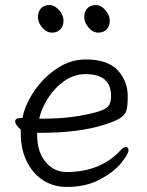

<svg xmlns="http://www.w3.org/2000/svg" viewBox="-20 -721 583 759"><path d="M313 -653Q313 -675 325 -688Q337 -701 359 -701Q379 -701 396.5 -681Q414 -661 414 -639Q414 -618 401.5 -605Q389 -592 369 -592Q347 -592 330 -612Q313 -632 313 -653ZM130 -653Q130 -675 142 -688Q154 -701 176 -701Q196 -701 213.5 -681Q231 -661 231 -639Q231 -618 218.5 -605Q206 -592 186 -592Q164 -592 147 -612Q130 -632 130 -653ZM244 -41Q375 -41 455 -125Q467 -140 478 -140Q482 -140 485 -136.5Q488 -133 488 -128Q488 -112 458.5 -76Q429 -40 374 -11Q319 18 244 18Q192 18 151 -8Q110 -34 86 -82.5Q62 -131 62 -195V-209Q53 -216 46.5 -225Q40 -234 40 -241Q40 -254 59 -254L69 -255Q78 -305 114 -359Q150 -413 204 -449.5Q258 -486 319 -486Q405 -486 445 -443.5Q485 -401 485 -340Q485 -302 479.5 -284Q474 -266 454 -253.5Q434 -241 389 -227Q291 -196 140 -196H127V-186Q127 -121 160 -81Q193 -41 244 -41ZM362 -278Q397 -288 408 -301Q419 -314 419 -341Q419 -385 394 -406.5Q369 -428 318 -428Q272 -428 233 -400Q194 -372 168.5 -331Q143 -290 135 -252H155Q267 -252 362 -278Z"/></svg>

Font: Fusion Kai T
Style: Regular
Weight: 400
Designer: Fontworks Inc.
Version: Version 24.134;May 13, 2024